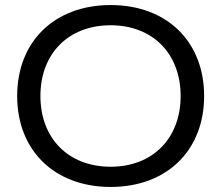

<svg xmlns="http://www.w3.org/2000/svg" viewBox="-20 -730 875 760"><path d="M418 10C640 10 788 -134 788 -350C788 -566 640 -710 418 -710C196 -710 48 -566 48 -350C48 -134 196 10 418 10ZM418 -70C251 -70 140 -182 140 -350C140 -518 251 -630 418 -630C584 -630 695 -518 695 -350C695 -182 584 -70 418 -70Z"/></svg>

Font: Gully
Style: Regular
Weight: 400
Designer: jaikishan Patel
Foundry: MagicType
Version: Version 1.000;Glyphs 3.2 (3242)